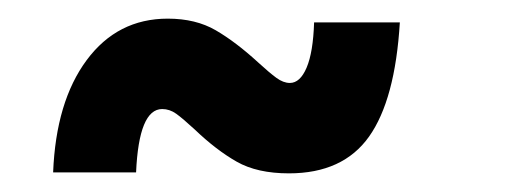

<svg xmlns="http://www.w3.org/2000/svg" viewBox="-20 -387 567 206"><path d="M189 -248Q176 -260 169 -265Q162 -270 154 -270Q129 -270 126 -202H37Q40 -278 73 -322.5Q106 -367 160 -367Q190 -367 211.5 -354.5Q233 -342 257 -320Q269 -309 276.5 -303.5Q284 -298 291 -298Q302 -298 309 -314.5Q316 -331 317 -363H409Q404 -280 376 -240.5Q348 -201 290 -201Q256 -201 234 -213.5Q212 -226 189 -248Z"/></svg>

Font: Open Sauce One Black
Style: Regular
Weight: 900
Designer: Alfredo Marco Pradil
Foundry: Creative Sauce Fz LLC
Version: Version 1.477